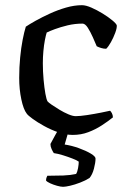

<svg xmlns="http://www.w3.org/2000/svg" viewBox="-20 -520 490 740"><path d="M260.5 0Q233.5 0 204.6 -10Q175.7 -20.1 149.9 -34.4Q124 -48.7 106.1 -61.8Q88.2 -74.8 83.2 -81.8Q70.3 -98.3 62.2 -137Q54 -175.7 54 -219.6Q54 -260.8 57.7 -298.4Q61.3 -336 67.3 -366.8Q73.3 -397.5 79.5 -417.2Q93.4 -426.6 117.6 -440.2Q141.9 -453.7 171.9 -467.5Q202 -481.4 234.2 -490.7Q266.4 -500 296 -500Q310.8 -500 332.4 -490.6Q354 -481.1 375.7 -467.8Q397.4 -454.5 412.6 -441.8Q427.9 -429.2 430 -422.5Q431.1 -412.4 424.2 -393.7Q417.3 -375 407.6 -357.6Q397.9 -340.2 389.3 -332Q379.5 -332 369.8 -335Q360.1 -338 352.8 -341.7Q347 -355.9 337.8 -376.4Q328.6 -397 318.5 -413Q308.3 -429 297.9 -429Q268.4 -429 240.5 -422.3Q212.7 -415.5 191.6 -407.7Q170.5 -399.9 160 -394.6Q156.8 -384.6 153 -365.4Q149.3 -346.2 147.2 -322.7Q145.1 -299.2 145.1 -276.1Q145.1 -244.5 148 -212.8Q150.9 -181.2 155 -158.4Q159.1 -135.6 163.5 -129Q166.9 -124.9 179.7 -116Q192.5 -107.2 209.6 -96.9Q226.6 -86.6 243.5 -79.5Q260.3 -72.3 271.8 -72.3Q288 -72.3 315.9 -76.5Q343.9 -80.8 369.4 -85.9Q395 -91 404.2 -93.2Q407.7 -90.5 411.3 -83.6Q415 -76.8 415.2 -67.6Q396.3 -52.4 372.3 -36.8Q348.4 -21.2 320.4 -10.6Q292.5 0 260.5 0ZM223.1 200Q214.3 200 199.9 196Q185.5 192 173.5 186.5Q161.5 181 157.5 176Q157.5 168.7 159.5 164Q161.5 159.4 162.5 157.4Q197.5 157.4 224 156.4Q250.6 155.4 273.3 150.4Q278.3 142.4 280.9 127.8Q283.5 113.2 283.5 103Q276.7 97.8 259.6 91.2Q242.5 84.5 222.8 78.4Q203 72.3 187.4 70.1Q183.4 64.3 178.9 54.5Q174.4 44.8 174.4 34.8Q184.7 15.9 192.3 1.8Q199.9 -12.3 215.1 -37H250.7L229.3 37Q256.3 41 284 51Q311.7 61 330 72Q348.2 83 348.2 91Q348.2 107 342.1 130Q336 153 325 166Q309.2 176 288.5 183.9Q267.9 191.8 250 195.9Q232.1 200 223.1 200Z"/></svg>

Font: Texturina Medium
Style: Regular
Weight: 500
Designer: Guillermo Torres Carreño
Foundry: Omnibus-Type
Version: Version 1.003